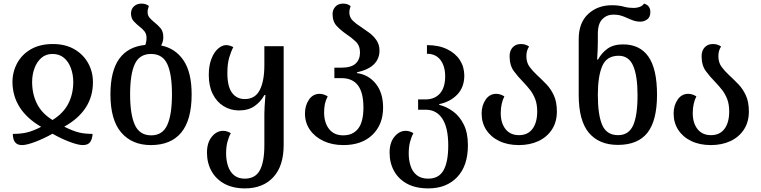

<svg xmlns="http://www.w3.org/2000/svg" viewBox="-20 -792 4218 1064"><path d="M102 12Q75 12 63 -4.5Q51 -21 51 -50Q96 -50 129.5 -58Q163 -66 208 -89Q51 -181 49 -336Q49 -394 75.5 -442.5Q102 -491 152 -519.5Q202 -548 273 -548Q342 -548 391.5 -519.5Q441 -491 468 -443Q495 -395 495 -336Q495 -179 336 -90Q384 -66 417 -58Q450 -50 493 -50Q492 -24 480.5 -6Q469 12 439 12Q413 12 365.5 -6Q318 -24 271 -51Q223 -24 175.5 -6Q128 12 102 12ZM271 -127Q331 -164 358.5 -217.5Q386 -271 386 -338Q386 -378 373 -414Q360 -450 334.5 -471.5Q309 -493 271 -493Q234 -493 209 -471Q184 -449 171 -413.5Q158 -378 158 -338Q158 -271 185 -217Q212 -163 271 -127Z M873 -540Q952 -524 997 -457.5Q1042 -391 1042 -269Q1042 -127 984.5 -57.5Q927 12 816 12Q712 12 652 -57.5Q592 -127 592 -269Q592 -399 641 -466.5Q690 -534 785 -543Q792 -559 792 -583Q792 -604 780.5 -618.5Q769 -633 754 -644Q736 -658 721 -674.5Q706 -691 706 -717Q706 -742 722.5 -757Q739 -772 764 -772Q778 -772 787.5 -768.5Q797 -765 805 -759Q798 -741 798 -725Q798 -706 809.5 -693Q821 -680 836 -668Q854 -654 869.5 -636Q885 -618 885 -586Q885 -561 873 -540ZM818 -42Q881 -42 907 -99.5Q933 -157 933 -269Q933 -381 907 -437Q881 -493 817 -493Q753 -493 727 -437Q701 -381 701 -269Q701 -157 727.5 -99.5Q754 -42 818 -42Z M1337 252Q1271 252 1224 226.5Q1177 201 1152 156Q1127 111 1127 54Q1127 -2 1154 -34.5Q1181 -67 1216 -67Q1238 -67 1259 -54Q1247 -32 1240 -4.5Q1233 23 1233 59Q1233 96 1243.5 128Q1254 160 1277 179Q1300 198 1336 198Q1395 198 1420 151.5Q1445 105 1445 13V-162Q1445 -178 1446.5 -204Q1448 -230 1451 -265H1445Q1425 -228 1390.5 -204Q1356 -180 1304 -180Q1258 -180 1219.5 -203.5Q1181 -227 1159 -271Q1137 -315 1137 -376Q1137 -428 1151.5 -465.5Q1166 -503 1188.5 -522.5Q1211 -542 1233 -542Q1251 -542 1273 -531Q1261 -509 1250.5 -474Q1240 -439 1240 -387Q1240 -312 1266 -277.5Q1292 -243 1336 -243Q1394 -243 1419.5 -293Q1445 -343 1445 -431V-536H1552V11Q1552 128 1494.5 190Q1437 252 1337 252Z M1883 12Q1821 12 1773 -10.5Q1725 -33 1697.5 -72.5Q1670 -112 1670 -163Q1670 -207 1692 -239.5Q1714 -272 1751 -272Q1773 -272 1796 -258Q1785 -237 1780.5 -216Q1776 -195 1776 -167Q1777 -110 1804.5 -76Q1832 -42 1882 -42Q1936 -42 1965 -79.5Q1994 -117 1994 -196Q1994 -279 1963.5 -319Q1933 -359 1873 -359H1833V-417H1872Q1926 -417 1950.5 -439.5Q1975 -462 1975 -501Q1975 -539 1951.5 -561.5Q1928 -584 1899 -603Q1870 -623 1846.5 -647.5Q1823 -672 1823 -714Q1823 -738 1838.5 -755Q1854 -772 1881 -772Q1896 -772 1906 -768Q1916 -764 1923 -758Q1916 -740 1916 -723Q1916 -696 1935 -677.5Q1954 -659 1980 -643Q2004 -627 2027.5 -609.5Q2051 -592 2067 -568Q2083 -544 2083 -511Q2083 -467 2053 -436.5Q2023 -406 1958 -391V-387Q2023 -378 2063 -327.5Q2103 -277 2103 -196Q2103 -102 2044 -45Q1985 12 1883 12Z M2354 252Q2284 252 2236.5 226.5Q2189 201 2164 156Q2139 111 2139 54Q2139 -2 2166 -34.5Q2193 -67 2228 -67Q2250 -67 2271 -54Q2259 -32 2252 -4.5Q2245 23 2245 59Q2245 96 2255.5 128Q2266 160 2290 179Q2314 198 2353 198Q2412 198 2438 151.5Q2464 105 2464 14Q2464 -84 2431.5 -134Q2399 -184 2339 -184H2297V-241H2337Q2389 -241 2418 -274Q2447 -307 2447 -369Q2447 -425 2421 -459.5Q2395 -494 2346 -494V-542Q2411 -542 2457.5 -519.5Q2504 -497 2528.5 -459Q2553 -421 2553 -373Q2553 -309 2514.5 -268.5Q2476 -228 2414 -215V-211Q2455 -201 2491.5 -174Q2528 -147 2550.5 -101Q2573 -55 2573 13Q2573 127 2513.5 189.5Q2454 252 2354 252Z M2856 12Q2793 12 2746.5 -10.5Q2700 -33 2674.5 -72.5Q2649 -112 2649 -163Q2649 -207 2671 -239.5Q2693 -272 2730 -272Q2752 -272 2775 -258Q2755 -218 2755 -165Q2755 -110 2781.5 -76.5Q2808 -43 2856 -43Q2905 -43 2931 -78Q2957 -113 2957 -174Q2957 -215 2945.5 -244Q2934 -273 2916.5 -295Q2899 -317 2880 -337Q2851 -366 2827.5 -398Q2804 -430 2804 -481Q2804 -511 2821 -529.5Q2838 -548 2866 -548Q2882 -548 2893 -544Q2904 -540 2912 -534Q2897 -512 2897 -481Q2897 -445 2915.5 -420.5Q2934 -396 2959 -373Q2983 -351 3008 -325Q3033 -299 3049.5 -263Q3066 -227 3066 -174Q3066 -116 3038.5 -74Q3011 -32 2963.5 -10Q2916 12 2856 12Z M3404 11Q3300 11 3243.5 -56Q3187 -123 3187 -266V-575Q3187 -666 3239.5 -714.5Q3292 -763 3371 -763Q3394 -763 3410.5 -760.5Q3427 -758 3441 -754Q3464 -748 3492 -748Q3509 -748 3524.5 -753.5Q3540 -759 3549 -772Q3584 -762 3584 -725Q3584 -697 3566.5 -684.5Q3549 -672 3529 -672Q3508 -672 3489.5 -678.5Q3471 -685 3454 -693Q3439 -700 3421 -705.5Q3403 -711 3379 -711Q3343 -711 3318 -686Q3293 -661 3293 -604V-564Q3293 -543 3292 -514Q3291 -485 3289 -462H3294Q3314 -499 3347 -522.5Q3380 -546 3433 -546Q3526 -546 3573.5 -478Q3621 -410 3621 -267Q3621 -124 3568 -56.5Q3515 11 3404 11ZM3405 -43Q3464 -43 3488.5 -97Q3513 -151 3513 -265Q3513 -371 3489 -427Q3465 -483 3408 -483Q3342 -483 3317.5 -426Q3293 -369 3293 -266Q3293 -155 3317.5 -99Q3342 -43 3405 -43Z M3920 12Q3857 12 3810.5 -10.5Q3764 -33 3738.5 -72.5Q3713 -112 3713 -163Q3713 -207 3735 -239.5Q3757 -272 3794 -272Q3816 -272 3839 -258Q3819 -218 3819 -165Q3819 -110 3845.5 -76.5Q3872 -43 3920 -43Q3969 -43 3995 -78Q4021 -113 4021 -174Q4021 -215 4009.5 -244Q3998 -273 3980.5 -295Q3963 -317 3944 -337Q3915 -366 3891.5 -398Q3868 -430 3868 -481Q3868 -511 3885 -529.5Q3902 -548 3930 -548Q3946 -548 3957 -544Q3968 -540 3976 -534Q3961 -512 3961 -481Q3961 -445 3979.5 -420.5Q3998 -396 4023 -373Q4047 -351 4072 -325Q4097 -299 4113.5 -263Q4130 -227 4130 -174Q4130 -116 4102.5 -74Q4075 -32 4027.5 -10Q3980 12 3920 12Z"/></svg>

Font: Noto Serif Georgian SemiCondensed Medium
Style: Regular
Weight: 500
Width: 4
Designer: Monotype Design Team, Akaki Razmadze
Foundry: Google LLC
Version: Version 2.003; ttfautohint (v1.8.4.7-5d5b)